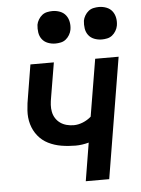

<svg xmlns="http://www.w3.org/2000/svg" viewBox="-53 -782 606 824"><g transform="rotate(-5 250.0 -370.0)"><path d="M283 0 310 -164Q295 -160 281 -158Q267 -156 253 -156Q222 -156 192 -161Q162 -166 136 -179Q110 -192 92 -214.5Q74 -237 66 -265Q58 -293 60 -324Q62 -355 68 -386L90 -520H191L166 -371Q163 -355 162 -339.5Q161 -324 164 -309Q167 -294 175 -281.5Q183 -269 195 -260.5Q207 -252 222 -248Q237 -244 253 -244Q272 -244 292 -252Q312 -260 328 -274L369 -520H470L384 0ZM405 -600Q388 -600 372.5 -606Q357 -612 347.5 -624.5Q338 -637 335.5 -653.5Q333 -670 335 -687Q337 -698 343.5 -709Q350 -720 359.5 -727.5Q369 -735 381 -737.5Q393 -740 404 -740Q421 -740 436.5 -734Q452 -728 461.5 -715.5Q471 -703 474 -686.5Q477 -670 474 -653Q472 -642 465.5 -631Q459 -620 449.5 -612.5Q440 -605 428 -602.5Q416 -600 405 -600ZM205 -600Q188 -600 172.5 -606Q157 -612 147.5 -624.5Q138 -637 135.5 -653.5Q133 -670 135 -687Q137 -698 143.5 -709Q150 -720 159.5 -727.5Q169 -735 181 -737.5Q193 -740 204 -740Q221 -740 236.5 -734Q252 -728 261.5 -715.5Q271 -703 274 -686.5Q277 -670 274 -653Q272 -642 265.5 -631Q259 -620 249.5 -612.5Q240 -605 228 -602.5Q216 -600 205 -600Z"/></g></svg>

Font: Iosevka Semibold
Style: Italic
Weight: 600
Italic angle: -9°
Monospace: yes
Designer: Belleve Invis
Foundry: Belleve Invis
Version: Version 32.5.0; ttfautohint (v1.8.4)